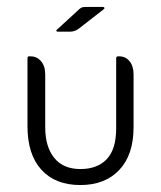

<svg xmlns="http://www.w3.org/2000/svg" viewBox="-20 -522 463 552"><path d="M143 -436 205 -493Q210 -498 214 -500Q218 -502 226 -502H276Q279 -502 280 -500Q281 -498 279 -496L207 -440Q195 -431 182 -431H146Q143 -431 142 -433Q141 -435 143 -436ZM211 10Q139 10 99 -34Q59 -78 59 -159V-354Q59 -360 63 -360H68Q86 -360 98 -346Q110 -332 110 -308V-156Q110 -100 136 -68Q162 -36 211 -36Q260 -36 287 -64.5Q314 -93 314 -153V-354Q314 -360 319 -360H323Q341 -360 352.5 -346Q364 -332 364 -308V-156Q364 -77 323 -33.5Q282 10 211 10Z"/></svg>

Font: Zain Light
Style: Regular
Weight: 300
Designer: Zain,Boutros
Foundry: Mobile Telecommunications Company (Zain), 2024
Version: Version 1.51; ttfautohint (v1.8.4)